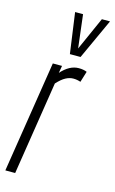

<svg xmlns="http://www.w3.org/2000/svg" viewBox="-124 -838 533 887"><g transform="rotate(15 142.5 -395.0)"><path d="M126 -534 120 -499Q160 -544 204 -544Q227 -544 243 -537L227 -485Q210 -491 192 -491Q174 -491 155.5 -481Q137 -471 115 -447L45 0H-2L82 -534ZM287 -790 198 -596H147L120 -790H158L177 -631L248 -790Z"/></g></svg>

Font: Georama ExtraCondensed Light
Style: Italic
Weight: 300
Width: 2
Italic angle: -9°
Designer: Jean-Baptiste Levee
Foundry: Production Type
Version: Version 1.000